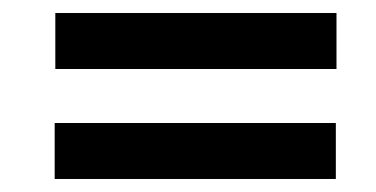

<svg xmlns="http://www.w3.org/2000/svg" viewBox="-20 -473 577 295"><path d="M65 -367H497V-453H65ZM64 -198H496V-284H64Z"/></svg>

Font: Fixel Text 20240404 Medium
Style: Italic
Weight: 500
Width: 4
Italic angle: -10°
Designer: AlfaBravo + MacPaw
Foundry: Kyrylo Tkachov, Marchela Mozhyna, Serhii Makarenko, Maria Weinstein, Zakhar Kryvoshyya
Version: Version 1.211;Glyphs 3.2 (3225)